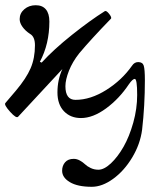

<svg xmlns="http://www.w3.org/2000/svg" viewBox="-35 -445 601 742"><path d="M319.8 276.9Q265.1 276.9 235.1 259Q205.1 241.2 205.1 214.8Q205.1 195.3 216.6 182.1Q228 168.9 250 168.9Q262.2 168.9 273.9 175.5Q285.6 182.1 293.7 189.9Q301.8 197.8 315.4 204.3Q329.1 210.9 345.2 210.9Q367.2 210.9 393.6 186.3Q419.9 161.6 442.4 122.3Q464.8 83 480 29.1Q495.1 -24.9 495.1 -78.1Q495.1 -140.1 485.8 -140.1Q477.5 -140.1 462.9 -119.1Q425.8 -63.5 375 -26.1Q324.2 11.2 277.8 11.2Q237.3 11.2 212.2 -15.1Q187 -41.5 187 -87.9Q187 -136.7 206.1 -178.2L35.2 5.9Q28.3 14.2 3.9 -13.2Q-20.5 -40.5 -14.2 -46.9L26.9 -95.2Q66.4 -142.1 83.3 -181.2Q100.1 -220.2 100.1 -270Q100.1 -303.2 81.1 -314Q63 -325.7 52 -341.1Q41 -356.4 41 -371.1Q41 -394 59.1 -409.4Q77.1 -424.8 103 -424.8Q128.9 -424.8 142.3 -408.7Q155.8 -392.6 155.8 -361.8Q155.8 -274.9 119.1 -206.1L126 -203.1Q172.4 -253.9 243.2 -310.3Q314 -366.7 370.1 -401.9Q376 -405.3 387.2 -390.9Q398.4 -376.5 393.1 -372.1Q316.4 -293 271 -238.8Q245.1 -206.1 231.4 -171.4Q217.8 -136.7 217.8 -111.8Q217.8 -59.1 256.8 -59.1Q314.9 -59.1 375.5 -97.2Q436 -135.3 475.1 -190.9Q484.4 -205.1 499 -205.1Q516.1 -205.1 520.5 -191.2Q524.9 -177.2 524.9 -134.8Q524.9 -36.6 514.2 56.2Q506.8 112.3 475.8 163.8Q444.8 215.3 402.3 246.1Q359.9 276.9 319.8 276.9Z"/></svg>

Font: Junicode SmCond Medium
Style: Regular
Weight: 500
Width: 4
Designer: Peter S. Baker
Version: Version 2.206